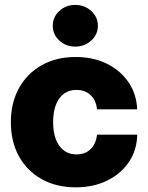

<svg xmlns="http://www.w3.org/2000/svg" viewBox="-20 -763 611 794"><path d="M293 11.7Q212.9 11.7 152.3 -22.2Q91.8 -56.2 58.3 -116.7Q24.9 -177.2 24.9 -257.8Q24.9 -337.9 58.6 -398.7Q92.3 -459.5 152.6 -493.4Q212.9 -527.3 293 -527.3Q365.2 -527.3 421.4 -499.8Q477.5 -472.2 511 -423.6Q544.4 -375 547.4 -311H381.3Q377.4 -347.7 355 -369.4Q332.5 -391.1 296.4 -391.1Q250.5 -391.1 225.1 -355.5Q199.7 -319.8 199.7 -257.8Q199.7 -195.8 225.3 -160.2Q251 -124.5 296.4 -124.5Q333 -124.5 355 -146.5Q377 -168.5 381.3 -206.1H547.4Q546.4 -142.6 513.4 -93.5Q480.5 -44.4 423.6 -16.4Q366.7 11.7 293 11.7ZM291.5 -570.3Q252.4 -570.3 225.3 -595.5Q198.2 -620.6 198.2 -656.2Q198.2 -692.4 225.3 -717.5Q252.4 -742.7 291.5 -742.7Q330.1 -742.7 357.4 -717.5Q384.8 -692.4 384.8 -656.2Q384.8 -620.6 357.4 -595.5Q330.1 -570.3 291.5 -570.3Z"/></svg>

Font: Inter Display Extra Bold
Style: Regular
Weight: 800
Designer: Rasmus Andersson
Foundry: rsms
Version: Version 4.000;git-4fc901f